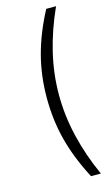

<svg xmlns="http://www.w3.org/2000/svg" viewBox="-134 -753 568 981"><g transform="rotate(-15 150.0 -262.5)"><path d="M219 180Q160 68 132 -38.5Q104 -145 104 -263Q104 -381 132 -487Q160 -593 219 -705H271Q221 -595 194.5 -484.5Q168 -374 168 -263Q168 -153 194.5 -41.5Q221 70 271 180Z"/></g></svg>

Font: Winston Light
Style: Regular
Weight: 300
Designer: Original fonts by Vernon Adams / Changes by Cristiano Sobral
Foundry: Original fonts by Vernon Adams / Changes by Cristiano Sobral
Version: Version 2.503;July 17, 2020;FontCreator 13.0.0.2655 64-bit